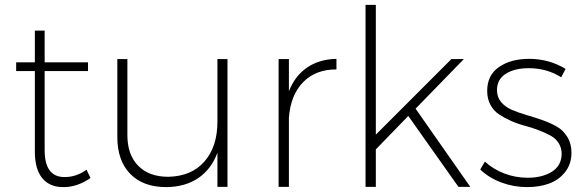

<svg xmlns="http://www.w3.org/2000/svg" viewBox="-20 -762 2387 783"><path d="M333 -69.8 349.1 -36.1Q295.4 1 240.2 1Q183.6 2 152.8 -34.9Q122.1 -71.8 122.1 -144V-472.2H45.9V-507.8H122.1V-637.2H162.1V-507.8H338.9V-472.2H162.1V-148.9Q162.1 -93.8 183.1 -66.4Q204.1 -39.1 245.1 -40Q291 -40 333 -69.8Z M907.7 -521V0H866.7V-139.2Q841.8 -71.8 788.3 -35.6Q734.9 0.5 657.7 1Q563.5 1 511 -53Q458.5 -106.9 458.5 -203.1V-521H499.5V-210.9Q499.5 -130.9 543.7 -85.9Q587.9 -41 666.5 -41Q760.7 -43 813.7 -103.3Q866.7 -163.6 866.7 -266.1V-521Z M1158.2 -521V-390.1Q1183.1 -453.1 1232.7 -486.8Q1282.2 -520.5 1352.1 -522V-479Q1266.6 -479 1215.8 -426.5Q1165 -374 1158.2 -282.2V0H1116.2V-521Z M1645 -289.1 1512.7 -152.8V0H1470.7V-742.2H1512.7V-212.9L1820.8 -521H1871.6L1674.8 -318.8L1897.9 0H1849.6Z M2137.7 -522Q2219.2 -522 2286.6 -481L2268.6 -446.8Q2210 -483.9 2136.7 -483.9Q2078.6 -483.9 2042.7 -461.2Q2006.8 -438.5 2006.8 -394Q2006.8 -365.7 2023.7 -345.7Q2040.5 -325.7 2067.1 -314.2Q2093.8 -302.7 2126.2 -293.2Q2158.7 -283.7 2191.2 -272.5Q2223.6 -261.2 2250.2 -246.1Q2276.9 -231 2293.7 -203.6Q2310.5 -176.3 2310.5 -139.2Q2310.5 -92.8 2284.4 -60.1Q2258.3 -27.3 2218.8 -13.2Q2179.2 1 2129.9 1Q2074.7 1 2024.4 -17.8Q1974.1 -36.6 1938.5 -70.8L1957.5 -103Q1991.2 -71.8 2036.9 -54.4Q2082.5 -37.1 2131.8 -37.1Q2190.4 -37.1 2229.5 -61Q2268.6 -85 2270.5 -131.8Q2271 -158.2 2258.5 -178Q2246.1 -197.8 2224.9 -209.2Q2203.6 -220.7 2176.3 -231.2Q2148.9 -241.7 2120.1 -249.3Q2091.3 -256.8 2064 -269Q2036.6 -281.2 2014.9 -295.7Q1993.2 -310.1 1980 -334.5Q1966.8 -358.9 1966.8 -391.1Q1966.8 -455.6 2015.1 -488.8Q2063.5 -522 2137.7 -522Z"/></svg>

Font: Montserrat Ultra Light
Style: Regular
Weight: 200
Designer: Julieta Ulanovsky
Foundry: Julieta Ulanovsky
Version: Version 3.001;PS 003.001;hotconv 1.0.70;makeotf.lib2.5.58329